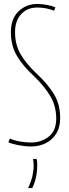

<svg xmlns="http://www.w3.org/2000/svg" viewBox="-20 -730 351 970"><path d="M260 -693 253 -676Q235 -683 214 -687.5Q193 -692 168 -692Q118 -692 87 -658.5Q56 -625 56 -568Q56 -503 85 -454.5Q114 -406 166 -357Q221 -306 252.5 -254.5Q284 -203 284 -134Q284 -86 263.5 -54Q243 -22 210 -6Q177 10 137 10Q107 10 73.5 3.5Q40 -3 22 -11L30 -30Q53 -20 82 -15Q111 -10 137 -10Q188 -10 226 -39.5Q264 -69 264 -131Q264 -195 233.5 -245.5Q203 -296 152 -345Q97 -395 66 -447Q35 -499 35 -568Q35 -635 73.5 -672.5Q112 -710 168 -710Q193 -710 218.5 -705Q244 -700 260 -693ZM122 220Q137 188 143.5 160.5Q150 133 150 107Q150 98 149 89.5Q148 81 147 73H165Q167 80 167.5 88.5Q168 97 168 107Q168 168 143 220Z"/></svg>

Font: Georama Condensed Thin
Style: Regular
Weight: 100
Width: 3
Designer: Jean-Baptiste Levee
Foundry: Production Type
Version: Version 1.000